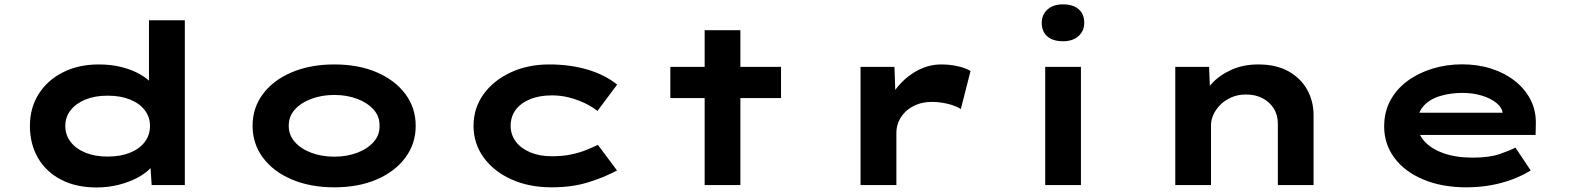

<svg xmlns="http://www.w3.org/2000/svg" viewBox="-20 -831 7051 862"><path d="M413.1 10.6Q321.5 10.6 254.2 -24.4Q186.8 -59.4 150.5 -122Q114.3 -184.6 114.3 -265.3Q114.3 -346.4 153.3 -408.5Q192.4 -470.6 262.4 -506.2Q332.4 -541.7 423.6 -541.7Q478.8 -541.7 525.3 -530Q571.9 -518.2 606.9 -498.5Q641.9 -478.8 662.9 -454.9Q684 -431.1 687.5 -406.5L648.8 -397.6V-740H809.8V0H660.9L651.7 -141L683.8 -127.8Q680.9 -103.7 658.6 -79Q636.3 -54.4 599.1 -34.2Q561.9 -14 514.3 -1.7Q466.6 10.6 413.1 10.6ZM463 -128.1Q521.3 -128.1 564.1 -145.5Q606.9 -163 630.2 -194Q653.4 -225.1 653.4 -265.3Q653.4 -305.5 630.2 -336.1Q606.9 -366.6 564.1 -384.1Q521.3 -401.5 463 -401.5Q406.4 -401.5 363.6 -384.1Q320.7 -366.6 297 -336.1Q273.2 -305.5 273.2 -265.3Q273.2 -225.1 297 -194Q320.7 -163 363.6 -145.5Q406.4 -128.1 463 -128.1Z M1480.9 10Q1373.2 10 1290.1 -25.3Q1207 -60.6 1160.5 -123.1Q1114 -185.7 1114 -265.9Q1114 -347 1160.5 -409.1Q1207 -471.2 1290.1 -506.5Q1373.2 -541.7 1480.9 -541.7Q1589.3 -541.7 1671.3 -506.5Q1753.3 -471.2 1799.8 -409.1Q1846.3 -347 1846.3 -265.9Q1846.3 -185.7 1799.8 -123.1Q1753.3 -60.6 1671.3 -25.3Q1589.3 10 1480.9 10ZM1480.9 -127.6Q1537.5 -127.6 1583.8 -145.2Q1630.1 -162.7 1657.7 -194Q1685.3 -225.4 1683.9 -265.9Q1685.3 -307.4 1657.7 -338.5Q1630.1 -369.6 1583.8 -387.1Q1537.5 -404.7 1480.9 -404.7Q1424.4 -404.7 1377.5 -387.1Q1330.7 -369.6 1303.3 -338.8Q1276 -308 1276.4 -265.9Q1276 -225.4 1303.3 -194Q1330.7 -162.7 1377.5 -145.2Q1424.4 -127.6 1480.9 -127.6Z M2456.8 10Q2354.5 10 2275.3 -26Q2196 -62 2151 -124.6Q2106 -187.1 2106 -265.9Q2106 -345.6 2150.7 -407.7Q2195.4 -469.7 2272.4 -505.7Q2349.3 -541.7 2445.9 -541.7Q2539.1 -541.7 2617.8 -518.5Q2696.5 -495.2 2750.7 -451.2L2662.3 -332.8Q2638.1 -352.5 2604.7 -368.3Q2571.2 -384.1 2534.1 -393.5Q2497 -402.8 2458.6 -402.8Q2400.9 -402.8 2359.1 -385.3Q2317.2 -367.9 2294.9 -337.4Q2272.6 -307 2272.6 -266.4Q2272.6 -226.5 2295.7 -195.5Q2318.9 -164.4 2360.7 -147Q2402.4 -129.5 2457.3 -129.5Q2507.2 -129.5 2545.6 -137.8Q2583.9 -146.2 2613 -158Q2642 -169.9 2664.3 -180.7L2750.1 -65.7Q2691.2 -34 2619.3 -12Q2547.4 10 2456.8 10Z M3143.6 0V-695.3H3304V0ZM2989.5 -390.6V-530.7H3486.5V-390.6Z M3843.5 0V-530.7H3995.7L4002.6 -332.3L3952.5 -331.4Q3969.1 -390 4007.3 -437.6Q4045.4 -485.3 4097.3 -513.5Q4149.2 -541.7 4205.7 -541.7Q4243.3 -541.7 4278.6 -534Q4313.9 -526.3 4337.3 -512.3L4293.7 -341.4Q4272.8 -355.6 4236.3 -364.5Q4199.8 -373.5 4165.5 -373.5Q4125.6 -373.5 4095.4 -361.3Q4065.1 -349.2 4044.8 -329Q4024.5 -308.8 4014.4 -284.8Q4004.4 -260.7 4004.4 -235.9V0Z M4672.6 0V-530.7H4833V0ZM4752.4 -645.8Q4707.4 -645.8 4682.2 -667.4Q4657 -689 4657 -728.6Q4657 -765.1 4682.7 -788.3Q4708.4 -811.4 4752.4 -811.4Q4797.5 -811.4 4822.6 -789.8Q4847.8 -768.2 4847.8 -728.6Q4847.8 -692.2 4822.1 -669Q4796.5 -645.8 4752.4 -645.8Z M5256.5 0V-530.7H5408.3L5414.1 -382.7L5368 -373.3Q5384.1 -416.4 5419.5 -454.9Q5454.8 -493.3 5508.2 -517.5Q5561.6 -541.7 5629.2 -541.7Q5709.3 -541.7 5764.5 -511Q5819.7 -480.2 5848.6 -428.4Q5877.4 -376.6 5877.4 -313.4V0H5717V-276.4Q5717 -315.2 5698.4 -344.5Q5679.8 -373.7 5647.9 -390.2Q5616 -406.7 5574.7 -406.7Q5536.9 -406.7 5507.6 -393.5Q5478.3 -380.3 5458.1 -359.8Q5437.9 -339.3 5427.4 -315.6Q5416.9 -291.9 5416.9 -270.5V0H5337.2Q5296.9 0 5276.7 0Q5256.5 0 5256.5 0Z M6563.9 10Q6453 10 6369.4 -25.4Q6285.8 -60.7 6240 -122.7Q6194.3 -184.6 6194.3 -263.3Q6194.3 -328.2 6222 -379.7Q6249.8 -431.2 6298.6 -467.2Q6347.4 -503.2 6410.7 -522.7Q6474 -542.2 6544 -542.2Q6614.6 -542.2 6675.2 -522.8Q6735.7 -503.4 6781.2 -467.7Q6826.6 -432 6851.7 -382.9Q6876.8 -333.8 6875.2 -274L6874.2 -225.1H6310.9L6287.9 -324.9H6743.8L6726.6 -301.9V-322.4Q6723.3 -348.9 6697.5 -369.5Q6671.8 -390 6632.1 -402Q6592.5 -413.9 6546.3 -413.9Q6492.1 -413.9 6445.8 -400Q6399.6 -386.2 6371.7 -355.8Q6343.9 -325.4 6343.9 -275.5Q6343.9 -231.8 6374.3 -197.6Q6404.7 -163.3 6460.4 -143.3Q6516.1 -123.3 6591.4 -123.3Q6667.2 -123.3 6713.9 -139.7Q6760.6 -156.1 6783.8 -168.2L6852.3 -65.6Q6814.9 -42.7 6768.8 -25.3Q6722.7 -8 6671 1Q6619.3 10 6563.9 10Z"/></svg>

Font: Lexend Zetta
Style: Regular
Weight: 400
Designer: Bonnie Shaver-Troup, Thomas Jockin
Foundry: Lexend
Version: Version 1.007